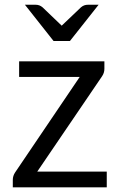

<svg xmlns="http://www.w3.org/2000/svg" viewBox="-20 -808 518 828"><path d="M440.4 -67.9V0H35.2V-32.2Q35.2 -49.3 44.9 -64L323.7 -476.1H62.5V-543.5H430.2V-511.2Q430.2 -494.1 420.4 -479.5L140.6 -67.9ZM210.9 -631.3H281.7L405.3 -787.6H360.4Q350.6 -787.6 343.3 -784.9Q335.9 -782.2 329.1 -776.4L246.1 -697.3L163.6 -776.4Q156.7 -782.2 149.4 -784.9Q142.1 -787.6 132.3 -787.6H87.4Z"/></svg>

Font: Lycee Sans
Style: Regular
Weight: 400
Designer: Justin Alvin
Foundry: Alkove Design
Version: Version 1.030